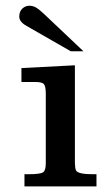

<svg xmlns="http://www.w3.org/2000/svg" viewBox="-20 -666 365 686"><path d="M324.7 0H323.2H322.3H69.8H68.4H67.4V-1V-2.4V-41V-42V-43.5H68.4H69.8H81.1Q123.5 -43.5 133.8 -50.3Q143.6 -56.6 143.6 -82.5V-331.1Q143.6 -357.9 136.7 -365.7Q130.4 -373 106 -373H59.1H57.6H56.6V-374.5V-375.5V-420.4V-421.9V-422.9H57.6H59.1L245.1 -432.6H246.1H247.6V-431.6V-430.2V-83.5Q248 -64.9 251.5 -57.1Q258.8 -43.5 310.5 -43.5H322.3H323.2H324.7V-42V-41V-2.4V-1ZM278.3 -482.9H274.9H272H232.9H232.4L231.9 -483.4L75.2 -573.2Q48.8 -587.9 48.8 -606.4Q48.8 -625 59.8 -635.3Q70.8 -645.5 84.5 -645.5Q97.7 -645.5 108.4 -639.2Q119.1 -633.3 136.7 -616.7L273.4 -487.3L275.9 -484.9Z"/></svg>

Font: RIT Rachana
Style: Bold
Weight: 700
Designer: Hussain KH
Version: 1.5.2